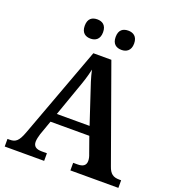

<svg xmlns="http://www.w3.org/2000/svg" viewBox="-160 -1039 1055 1162"><g transform="rotate(20 367.5 -457.5)"><path d="M467 -791C497 -791 526 -807 526 -853C526 -900 497 -915 467 -915C434 -915 407 -900 407 -853C407 -807 434 -791 467 -791ZM267 -791C298 -791 326 -807 326 -853C326 -900 298 -915 267 -915C235 -915 208 -900 208 -853C208 -807 235 -791 267 -791ZM3 0H257V-49H224C186 -49 169 -63 169 -92C169 -106 174 -127 179 -143L212 -236H462L499 -132C504 -120 508 -105 508 -91C508 -61 488 -49 455 -49H426V0H735V-49H723C684 -49 663 -63 648 -107L430 -714H314L96 -124C73 -62 54 -49 17 -49H3ZM232 -293 298 -480C317 -532 330 -571 340 -618C350 -571 366 -524 383 -474L443 -293Z"/></g></svg>

Font: Noto Serif Sinhala SemiBold
Style: Regular
Weight: 600
Designer: Jelle Bosma - Monotype Design Team
Foundry: Monotype Imaging Inc.
Version: Version 2.007